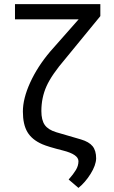

<svg xmlns="http://www.w3.org/2000/svg" viewBox="-20 -731 558 938"><path d="M470.2 -710.9V-652.3L299.3 -443.8Q231.9 -365.2 207 -309.3Q182.1 -253.4 182.1 -188.5Q182.1 -144.5 198.5 -120.8Q214.8 -97.2 254.9 -85L375.5 -49.8Q415 -38.1 432.4 -16.6Q449.7 4.9 449.7 43Q448.7 76.7 422.4 118.7Q396 160.6 363.3 187L315.4 146Q338.4 120.1 350.8 99.4Q363.3 78.6 363.3 56.6Q363.3 23.4 288.1 4.4Q212.9 -14.6 186.5 -26.4Q136.2 -48.3 114 -85.7Q91.8 -123 91.8 -186Q91.8 -249.5 127.4 -327.6Q163.1 -405.8 225.1 -479L364.3 -636.7H53.2V-710.9Z"/></svg>

Font: Noboto
Style: Regular
Weight: 400
Designer: Google
Version: Version 2.001101; 2014